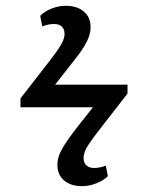

<svg xmlns="http://www.w3.org/2000/svg" viewBox="-20 -576 505 655"><path d="M259.8 59.1Q221.7 59.1 198.7 39.6Q175.8 20 175.8 -13.2Q175.8 -30.3 181.4 -45.7Q187 -61 200.4 -82.5Q213.9 -104 238.8 -136.2L296.9 -210H49.8V-240.2L149.9 -369.1Q169.9 -395 180.4 -410.9Q190.9 -426.8 195.6 -438.5Q200.2 -450.2 200.2 -460Q200.2 -477.1 190.7 -485.6Q181.2 -494.1 164.1 -494.1Q144 -494.1 124 -485.8L117.2 -522Q133.3 -538.1 156.7 -547.1Q180.2 -556.2 204.1 -556.2Q243.2 -556.2 266.1 -536.6Q289.1 -517.1 289.1 -483.9Q289.1 -467.8 283.4 -451.4Q277.8 -435.1 265.9 -415.5Q253.9 -396 232.9 -370.1L168 -287.1H415V-256.8L314.9 -127.9Q294.9 -102.1 283.9 -85.4Q272.9 -68.8 269 -57.9Q265.1 -46.9 265.1 -37.1Q265.1 -21 274.7 -12Q284.2 -2.9 300.8 -2.9Q321.8 -2.9 340.8 -11.2L348.1 24.9Q333 40 308.3 49.6Q283.7 59.1 259.8 59.1Z"/></svg>

Font: Literata
Style: Regular
Weight: 400
Designer: Latin by Veronika Burian and Jose Scaglione. Greek by Irene Vlachou. Cyrillic by Vera Evstafieva.
Foundry: TypeTogether
Version: Version 3.002